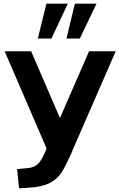

<svg xmlns="http://www.w3.org/2000/svg" viewBox="-20 -814 641 1030"><path d="M4.9 -539.1H147L328.4 -118.4L246.8 21.5ZM600.8 -539.1 373.3 -17.3Q369.6 -9.5 364.3 4.2Q332.5 77.1 309.4 112.4Q286.4 147.7 245.5 168.3Q204.6 189 131.1 193.4L82 196.3L71.8 93.3L124.8 88.1Q151.9 86.2 168.8 76.2Q185.8 66.2 197.1 49.3Q208.5 32.5 221.7 2.4L457.8 -539.1ZM381.6 -794.2H497.6L408.2 -607.4H336.7ZM229 -794.2H343.8L255.9 -607.4H182.9Z"/></svg>

Font: Min Sans VF VF
Style: Regular
Weight: 400
Designer: Jinseong-Kim, NotoSansCJK, Nunito
Foundry: Jinseong-Kim
Version: Version 1.420;Glyphs 3.1.2 (3151)